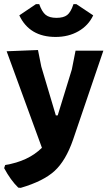

<svg xmlns="http://www.w3.org/2000/svg" viewBox="-33 -712 518 925"><path d="M335 -692 416 -638Q393 -589 345 -561.5Q297 -534 235 -534Q109 -534 60 -638L140 -692H156Q169 -655 187 -640.5Q205 -626 239 -626Q273 -626 290.5 -639.5Q308 -653 321 -692ZM150 -471 166 -391 236 -156H245L313 -377L331 -468H465L319 -39Q284 62 230 111.5Q176 161 67 193L55 192Q18 156 -13 98L-8 83Q103 65 169 0L-1 -465Z"/></svg>

Font: Alegreya Sans SC ExtraBold
Style: Regular
Weight: 800
Designer: Juan Pablo del Peral
Foundry: Huerta Tipografica
Version: Version 2.007